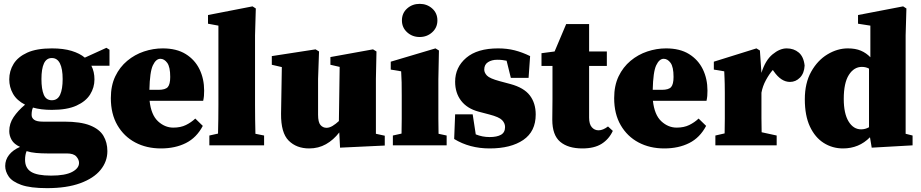

<svg xmlns="http://www.w3.org/2000/svg" viewBox="-20 -754 4778 996"><path d="M249 -234Q279 -234 292 -263Q305 -292 305 -344Q305 -397 291 -425Q277 -453 249 -453Q221 -453 208 -425Q195 -397 195 -344Q195 -292 207 -263Q219 -234 249 -234ZM110 75Q110 118 141.5 137.5Q173 157 245 157Q318 157 354 138Q390 119 390 91Q390 74 376 58Q362 42 327 42H227Q195 42 167.5 39.5Q140 37 118 30Q110 49 110 75ZM249 -184Q192 -184 151 -196Q144 -181 144 -158Q144 -142 157.5 -132.5Q171 -123 202 -123H313Q398 -123 447 -103.5Q496 -84 516.5 -49.5Q537 -15 537 30Q537 84 501.5 127.5Q466 171 396 196.5Q326 222 224 222Q137 222 90 205Q43 188 25 161.5Q7 135 7 107Q7 75 27 49.5Q47 24 84 8Q53 -6 40.5 -28Q28 -50 28 -74Q28 -113 50.5 -146.5Q73 -180 110 -211Q67 -233 47.5 -267.5Q28 -302 28 -342Q28 -386 50.5 -422.5Q73 -459 121.5 -481Q170 -503 249 -503Q309 -503 351.5 -490Q394 -477 420 -455L532 -506L548 -496V-413H454Q470 -382 470 -342Q470 -300 447.5 -264Q425 -228 376.5 -206Q328 -184 249 -184Z M812 -449Q789 -449 773 -415Q757 -381 755 -288H802Q838 -288 850.5 -302.5Q863 -317 863 -355Q863 -407 847.5 -428Q832 -449 812 -449ZM815 16Q740 16 681.5 -15Q623 -46 589 -104.5Q555 -163 555 -245Q555 -310 578 -358Q601 -406 640 -438.5Q679 -471 727 -487Q775 -503 824 -503Q896 -503 943.5 -473.5Q991 -444 1015 -394.5Q1039 -345 1039 -284Q1039 -268 1038 -256.5Q1037 -245 1034 -231H756Q764 -158 799.5 -125Q835 -92 879 -92Q917 -92 944.5 -105.5Q972 -119 993 -139L1032 -101Q1000 -40 944.5 -12Q889 16 815 16Z M1066 0V-51L1111 -61Q1112 -99 1112.5 -136Q1113 -173 1113 -210V-621L1059 -631V-676L1290 -721L1307 -710L1303 -571V-210Q1303 -173 1303.5 -135.5Q1304 -98 1305 -60L1350 -51V0Z M1744 12 1740 -67Q1710 -28 1671 -6Q1632 16 1584 16Q1518 16 1477.5 -24.5Q1437 -65 1438 -164L1442 -406L1390 -418V-463L1617 -498L1635 -487L1630 -345V-159Q1630 -120 1642.5 -105.5Q1655 -91 1674 -91Q1689 -91 1705.5 -101Q1722 -111 1738 -126L1742 -407L1694 -418V-458L1915 -498L1933 -487L1930 -345V-60L1976 -50V1Z M2018 0V-51L2063 -61Q2064 -98 2064 -138.5Q2064 -179 2064 -210V-258Q2064 -299 2063.5 -326.5Q2063 -354 2061 -384L2007 -393V-434L2239 -503L2257 -492L2254 -343V-210Q2254 -179 2254 -137.5Q2254 -96 2255 -60L2297 -51V0ZM2157 -562Q2119 -562 2092 -586.5Q2065 -611 2065 -648Q2065 -686 2092 -710Q2119 -734 2157 -734Q2195 -734 2222 -710Q2249 -686 2249 -648Q2249 -611 2222 -586.5Q2195 -562 2157 -562Z M2520 16Q2416 16 2336 -33L2341 -161H2432L2448 -57Q2465 -50 2483 -46.5Q2501 -43 2520 -43Q2558 -43 2579 -55Q2600 -67 2600 -95Q2600 -115 2584.5 -131Q2569 -147 2519 -160L2462 -175Q2403 -191 2372 -231.5Q2341 -272 2341 -330Q2341 -405 2398.5 -454Q2456 -503 2564 -503Q2610 -503 2649.5 -493Q2689 -483 2730 -463L2722 -350H2630L2608 -439Q2598 -441 2586.5 -442.5Q2575 -444 2559 -444Q2531 -444 2511.5 -431.5Q2492 -419 2492 -393Q2492 -377 2506 -362Q2520 -347 2572 -333L2628 -318Q2698 -299 2728.5 -259Q2759 -219 2759 -160Q2759 -72 2694.5 -28Q2630 16 2520 16Z M3001 16Q2927 16 2886 -18.5Q2845 -53 2845 -133Q2845 -162 2845.5 -186.5Q2846 -211 2846 -240V-412H2789V-478L2857 -487L2917 -629H3036V-487H3128V-412H3036V-144Q3036 -110 3050 -94Q3064 -78 3085 -78Q3108 -78 3134 -98L3159 -75Q3139 -32 3101 -8Q3063 16 3001 16Z M3423 -449Q3400 -449 3384 -415Q3368 -381 3366 -288H3413Q3449 -288 3461.5 -302.5Q3474 -317 3474 -355Q3474 -407 3458.5 -428Q3443 -449 3423 -449ZM3426 16Q3351 16 3292.5 -15Q3234 -46 3200 -104.5Q3166 -163 3166 -245Q3166 -310 3189 -358Q3212 -406 3251 -438.5Q3290 -471 3338 -487Q3386 -503 3435 -503Q3507 -503 3554.5 -473.5Q3602 -444 3626 -394.5Q3650 -345 3650 -284Q3650 -268 3649 -256.5Q3648 -245 3645 -231H3367Q3375 -158 3410.5 -125Q3446 -92 3490 -92Q3528 -92 3555.5 -105.5Q3583 -119 3604 -139L3643 -101Q3611 -40 3555.5 -12Q3500 16 3426 16Z M3691 0V-51L3739 -62Q3740 -98 3740 -138.5Q3740 -179 3740 -210V-273Q3740 -301 3739.5 -318Q3739 -335 3738.5 -349.5Q3738 -364 3737 -384L3683 -393V-434L3904 -503L3922 -492L3930 -376Q3950 -441 3987.5 -472Q4025 -503 4061 -503Q4098 -503 4123.5 -481.5Q4149 -460 4154 -414Q4152 -374 4130 -351.5Q4108 -329 4078 -329Q4032 -329 3994 -384L3989 -391Q3971 -371 3953.5 -339Q3936 -307 3930 -273V-210Q3930 -181 3930 -142Q3930 -103 3931 -68L4009 -51V0Z M4357 -241Q4357 -165 4382 -124Q4407 -83 4447 -83Q4469 -83 4488 -94V-398Q4472 -407 4451 -407Q4410 -407 4383.5 -365.5Q4357 -324 4357 -241ZM4502 12 4493 -42Q4436 16 4353 16Q4298 16 4253 -12.5Q4208 -41 4181.5 -97.5Q4155 -154 4155 -239Q4155 -323 4188 -382Q4221 -441 4272.5 -472Q4324 -503 4378 -503Q4418 -503 4446 -491Q4474 -479 4495 -457V-621L4431 -631V-676L4665 -721L4682 -710L4678 -571V-60L4714 -51V0Z"/></svg>

Font: Source Serif Pro Black
Style: Regular
Weight: 900
Designer: Frank Grießhammer
Foundry: Adobe Systems Incorporated
Version: Version 3.001;hotconv 1.0.111;makeotfexe 2.5.65597